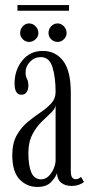

<svg xmlns="http://www.w3.org/2000/svg" viewBox="-20 -728 357 758"><path d="M127.5 10Q85.5 10 57 -20.2Q28.5 -50.5 28.5 -115.5Q28.5 -162.5 45.8 -193.5Q63 -224.5 88.5 -245.8Q114 -267 139.5 -284Q165 -301 182.2 -319.8Q199.5 -338.5 199.5 -365Q199.5 -422.5 187.2 -462.5Q175 -502.5 141 -502.5Q116 -502.5 98.5 -484.2Q81 -466 81 -443Q81 -426 86.5 -416.5Q92 -407 92 -390.5Q92 -374.5 85.2 -364.2Q78.5 -354 64.5 -354Q37.5 -354 37.5 -398.5Q37.5 -451 68 -489Q98.5 -527 149 -527Q199 -527 229.2 -487.8Q259.5 -448.5 259.5 -362.5V-54.5Q259.5 -34.5 264.8 -27.5Q270 -20.5 278.5 -20.5Q285.5 -20.5 291.2 -23.5Q297 -26.5 300 -29.5L311.5 -10Q306 -4 292.5 1Q279 6 261.5 6Q237.5 6 221.8 -6.5Q206 -19 205 -44.5Q200.5 -29.5 182.2 -9.8Q164 10 127.5 10ZM142.5 -20Q159.5 -20 172.2 -32.8Q185 -45.5 192.2 -63Q199.5 -80.5 199.5 -95V-313Q198 -298.5 181.8 -283.2Q165.5 -268 144.5 -247.5Q123.5 -227 107.8 -197Q92 -167 92 -123.5Q92 -74 103.8 -47Q115.5 -20 142.5 -20ZM207.5 -562.5Q192.5 -562.5 182 -573Q171.5 -583.5 171.5 -597.5Q171.5 -613 182 -624.2Q192.5 -635.5 207.5 -635.5Q221.5 -635.5 232.2 -624.2Q243 -613 243 -597.5Q243 -583.5 232.2 -573Q221.5 -562.5 207.5 -562.5ZM94.5 -562.5Q80.5 -562.5 70 -573Q59.5 -583.5 59.5 -597.5Q59.5 -613 70 -624.2Q80.5 -635.5 94.5 -635.5Q109.5 -635.5 120.5 -624.2Q131.5 -613 131.5 -597.5Q131.5 -583.5 120.5 -573Q109.5 -562.5 94.5 -562.5ZM49 -685.5V-708H252.5V-685.5Z"/></svg>

Font: Imbue 50pt Light
Style: Regular
Weight: 300
Designer: Tyler Finck
Foundry: Etcetera Type Company
Version: Version 1.102; ttfautohint (v1.8.3)